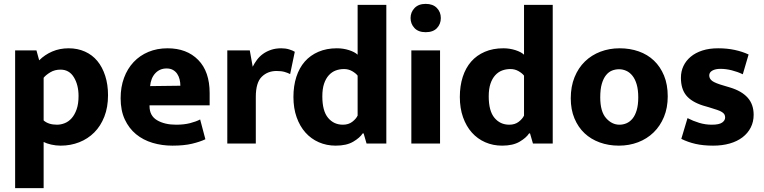

<svg xmlns="http://www.w3.org/2000/svg" viewBox="-20 -740 3940 990"><path d="M293 11Q268 11 244 5.5Q220 0 205 -8V230H58V-480H168L182 -429Q211 -458 249.5 -474.5Q288 -491 334 -491Q380 -491 418 -474Q456 -457 482 -425.5Q508 -394 522.5 -349Q537 -304 537 -249Q537 -187 518 -138.5Q499 -90 466 -57Q433 -24 388.5 -6.5Q344 11 293 11ZM292 -381Q262 -381 239 -367Q216 -353 205 -339V-119Q230 -97 274 -97Q294 -97 314 -105Q334 -113 349.5 -130.5Q365 -148 375 -176Q385 -204 385 -245Q385 -302 361 -341.5Q337 -381 292 -381Z M1061 -197H751V-193Q751 -143 790 -120Q829 -97 888 -97Q929 -97 960 -105Q991 -113 1012 -124L1039 -22Q1012 -9 970.5 1Q929 11 869 11Q815 11 766.5 -3.5Q718 -18 681.5 -48Q645 -78 623.5 -124Q602 -170 602 -234Q602 -291 619.5 -338.5Q637 -386 669 -420Q701 -454 745.5 -472.5Q790 -491 844 -491Q943 -491 1002 -431Q1061 -371 1061 -260ZM910 -298Q910 -315 906 -331Q902 -347 893.5 -359.5Q885 -372 871.5 -379.5Q858 -387 839 -387Q804 -387 781 -362.5Q758 -338 754 -296Z M1152 0V-480H1268L1283 -396Q1292 -414 1305 -431.5Q1318 -449 1336 -462Q1354 -475 1377.5 -483Q1401 -491 1430 -491Q1452 -491 1470.5 -485.5Q1489 -480 1500 -473L1476 -358Q1465 -364 1448 -369Q1431 -374 1406 -374Q1360 -374 1329.5 -344Q1299 -314 1299 -240V0Z M1824 -715H1972V0H1870L1855 -52H1850Q1836 -30 1801.5 -9.5Q1767 11 1711 11Q1664 11 1624 -6.5Q1584 -24 1555 -56.5Q1526 -89 1509.5 -135.5Q1493 -182 1493 -240Q1493 -297 1508 -343.5Q1523 -390 1551.5 -422.5Q1580 -455 1622 -473Q1664 -491 1717 -491Q1750 -491 1779.5 -481.5Q1809 -472 1824 -458ZM1824 -350Q1815 -362 1796 -373Q1777 -384 1754 -384Q1731 -384 1711 -376.5Q1691 -369 1675.5 -352Q1660 -335 1651 -308.5Q1642 -282 1642 -243Q1642 -168 1671.5 -132.5Q1701 -97 1748 -97Q1777 -97 1796.5 -112Q1816 -127 1824 -144Z M2101 0V-480H2249V0ZM2175 -574Q2137 -574 2117 -595.5Q2097 -617 2097 -647Q2097 -677 2117.5 -698.5Q2138 -720 2175 -720Q2212 -720 2232.5 -699Q2253 -678 2253 -647Q2253 -616 2233 -595Q2213 -574 2175 -574Z M2682 -715H2830V0H2728L2713 -52H2708Q2694 -30 2659.5 -9.5Q2625 11 2569 11Q2522 11 2482 -6.5Q2442 -24 2413 -56.5Q2384 -89 2367.5 -135.5Q2351 -182 2351 -240Q2351 -297 2366 -343.5Q2381 -390 2409.5 -422.5Q2438 -455 2480 -473Q2522 -491 2575 -491Q2608 -491 2637.5 -481.5Q2667 -472 2682 -458ZM2682 -350Q2673 -362 2654 -373Q2635 -384 2612 -384Q2589 -384 2569 -376.5Q2549 -369 2533.5 -352Q2518 -335 2509 -308.5Q2500 -282 2500 -243Q2500 -168 2529.5 -132.5Q2559 -97 2606 -97Q2635 -97 2654.5 -112Q2674 -127 2682 -144Z M3423 -243Q3423 -184 3403.5 -137Q3384 -90 3350 -57Q3316 -24 3270 -6.5Q3224 11 3171 11Q3118 11 3072.5 -5.5Q3027 -22 2994 -53Q2961 -84 2942 -129.5Q2923 -175 2923 -233Q2923 -294 2942.5 -342Q2962 -390 2996 -423Q3030 -456 3076 -473.5Q3122 -491 3175 -491Q3228 -491 3273.5 -475Q3319 -459 3352 -427.5Q3385 -396 3404 -350Q3423 -304 3423 -243ZM3271 -238Q3271 -277 3263 -304.5Q3255 -332 3241 -349.5Q3227 -367 3209 -375Q3191 -383 3172 -383Q3153 -383 3135.5 -376Q3118 -369 3104.5 -352Q3091 -335 3083 -307.5Q3075 -280 3075 -238Q3075 -165 3105 -131Q3135 -97 3174 -97Q3193 -97 3210.5 -104.5Q3228 -112 3241.5 -128.5Q3255 -145 3263 -172Q3271 -199 3271 -238Z M3810 -357Q3783 -370 3753 -377.5Q3723 -385 3695 -385Q3669 -385 3653 -376Q3637 -367 3637 -351Q3637 -334 3652.5 -322.5Q3668 -311 3714 -298L3744 -289Q3804 -271 3835 -236.5Q3866 -202 3866 -148Q3866 -112 3851 -82.5Q3836 -53 3808.5 -32Q3781 -11 3742.5 0Q3704 11 3657 11Q3606 11 3566.5 2Q3527 -7 3493 -24L3525 -131Q3554 -116 3585.5 -106.5Q3617 -97 3650 -97Q3688 -97 3703.5 -108Q3719 -119 3719 -134Q3719 -143 3715.5 -149.5Q3712 -156 3703 -162Q3694 -168 3677.5 -173.5Q3661 -179 3635 -187L3604 -196Q3545 -215 3518 -248.5Q3491 -282 3491 -339Q3491 -372 3504 -399.5Q3517 -427 3541.5 -447.5Q3566 -468 3601.5 -479.5Q3637 -491 3683 -491Q3729 -491 3768.5 -482.5Q3808 -474 3840 -459Z"/></svg>

Font: Mukta Vaani ExtraBold
Style: Regular
Weight: 800
Designer: Noopur Datye, Girish Dalvi, Yashodeep Gholap, Pallavi Karambelkar
Foundry: Ek Type
Version: Version 2.538;PS 1.000;hotconv 16.6.51;makeotf.lib2.5.65220;